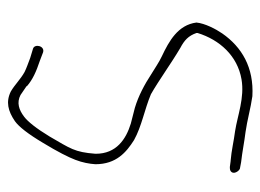

<svg xmlns="http://www.w3.org/2000/svg" viewBox="-105 -506 647 477"><g transform="rotate(-90 218.5 -267.5)"><path d="M32 -18C22 -11 32 3 38 5L54 8C81 11 104 16 129 19C158 23 189 32 218 36C289 40 340 10 374 -39C385 -55 399 -82 401 -103C395 -149 355 -171 317 -189C302 -196 288 -206 273 -215C247 -232 219 -247 189 -256L150 -266C111 -278 75 -302 75 -353V-354C79 -406 88 -416 118 -468C138 -501 155 -522 167 -531C184 -544 202 -550 221 -540L243 -525V-524C259 -510 279 -501 306 -492L327 -484C343 -479 349 -505 336 -509L313 -516C300 -521 288 -525 278 -530C260 -540 247 -554 230 -564C204 -577 181 -571 156 -554C142 -544 124 -521 102 -484C80 -448 66 -420 60 -404C53 -386 50 -369 49 -354C49 -302 79 -277 109 -258C143 -239 185 -232 223 -216C258 -196 299 -166 338 -143C357 -133 368 -123 375 -103V-100C358 -45 318 -1 260 9C214 17 170 -1 131 -7C107 -10 83 -16 58 -18H57L42 -20C39 -20 35 -20 32 -18ZM219 36C219 36 218 36 218 36C218 36 219 36 219 36ZM230 -564Z"/></g></svg>

Font: Stray Cat
Style: LtCn
Weight: 300
Version: Version 1.0